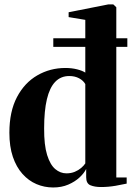

<svg xmlns="http://www.w3.org/2000/svg" viewBox="-20 -838 603 870"><path d="M221 11.5Q181 11.5 145.2 -3.8Q109.5 -19 81.8 -50Q54 -81 38.2 -127.5Q22.5 -174 22.5 -236.5Q22.5 -332.5 56.8 -397.8Q91 -463 149 -496.5Q207 -530 276.5 -530Q305 -530 329.5 -523.8Q354 -517.5 366.5 -509V-748L291 -760.5V-782.5L470.5 -818H493.5L507 -805V-34H554V-6Q537 -2 503.8 3.8Q470.5 9.5 438 9.5Q409 9.5 389.8 1.5Q370.5 -6.5 370.5 -35V-72.5Q361 -53 340.2 -33.8Q319.5 -14.5 289.2 -1.5Q259 11.5 221 11.5ZM281 -52.5Q302 -52.5 318.8 -59.5Q335.5 -66.5 347.8 -77Q360 -87.5 366.5 -97.5V-457Q357.5 -473 338.5 -483.2Q319.5 -493.5 294 -493.5Q255.5 -493.5 230.2 -467.2Q205 -441 192.5 -388.5Q180 -336 180 -256.5Q179.5 -180.5 193.5 -135.8Q207.5 -91 230.5 -71.8Q253.5 -52.5 281 -52.5ZM221.5 -664.5H557V-625.5H221.5Z"/></svg>

Font: Merriweather 120pt
Style: Bold
Weight: 700
Designer: Eben Sorkin
Foundry: Eben Sorkin
Version: Version 2.100